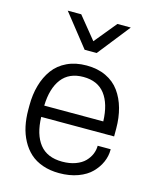

<svg xmlns="http://www.w3.org/2000/svg" viewBox="-118 -861 779 954"><g transform="rotate(15 272.0 -384.5)"><path d="M495.1 -235.8H120.1Q122.6 -146 161.4 -96.9Q200.2 -47.9 277.8 -47.9Q315.9 -47.9 345.7 -58.8Q375.5 -69.8 393.1 -87.6Q410.6 -105.5 419.4 -126.5Q428.2 -147.5 428.2 -169.9H495.1V-166Q495.1 -134.3 481.7 -103.5Q468.3 -72.8 442.6 -46.6Q417 -20.5 374.3 -4.6Q331.5 11.2 277.8 11.2Q231 11.2 192.6 -2.2Q154.3 -15.6 127.9 -39.6Q101.6 -63.5 83.5 -97.2Q65.4 -130.9 57.1 -169.9Q48.8 -209 48.8 -253.9V-275.9Q48.8 -332 62.3 -379.4Q75.7 -426.8 102.5 -463.4Q129.4 -500 172.9 -520.5Q216.3 -541 272.9 -541Q329.6 -541 372.8 -520.5Q416 -500 442.4 -463.4Q468.8 -426.8 481.9 -379.4Q495.1 -332 495.1 -275.9ZM272 -481.9Q198.7 -481.9 160.6 -432.4Q122.6 -382.8 120.1 -293.9H423.8Q420.9 -383.3 383.3 -432.6Q345.7 -481.9 272 -481.9ZM110.8 -779.8H180.2L272.9 -666L366.2 -779.8H435.1L304.2 -613.8H242.2Z"/></g></svg>

Font: Cooper Hewitt
Style: Book
Weight: 705
Designer: Village Type and Design LLC
Foundry: Cooper Hewitt Smithsonian Design Museum
Version: 1.000